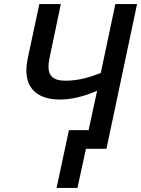

<svg xmlns="http://www.w3.org/2000/svg" viewBox="-20 -734 696 947"><path d="M259 193H362L404 0H505L656 -714H549L477 -374C418 -351 365 -336 301 -336C244 -336 219 -360 219 -405C219 -417 221 -431 224 -446L280 -714H174L116 -442C112 -421 110 -403 110 -387C110 -290 174 -243 276 -243C345 -243 411 -266 459 -286L417 -92H320Z"/></svg>

Font: Noto Sans Medium
Style: Italic
Weight: 500
Italic angle: -12°
Designer: Monotype Design Team
Foundry: Monotype Imaging Inc.
Version: Version 2.013